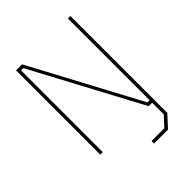

<svg xmlns="http://www.w3.org/2000/svg" viewBox="-256 -869 1188 1188"><g transform="rotate(-45 338.0 -275.0)"><path d="M384 187V165H496L554 102V0H524L142 -715H122V0H100V-737H153L535 -22H554V-737H576V111L506 187Z"/></g></svg>

Font: Tomorrow Thin
Style: Regular
Weight: 250
Designer: Tony de Marco, Monica Rizzolli
Foundry: Just in Type
Version: Version 2.002